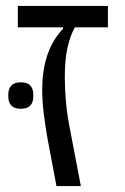

<svg xmlns="http://www.w3.org/2000/svg" viewBox="-20 -626 419 646"><path d="M40 -606H343V-534H232Q217 -508 207.5 -467.5Q198 -427 198 -365Q198 -327 202 -282Q206 -237 217 -183L252 0H170L140 -159Q132 -204 127 -246Q122 -288 122 -323Q122 -456 192 -529V-534H40ZM50 -260Q28 -260 18 -271Q8 -282 8 -300V-309Q8 -327 18 -338Q28 -349 50 -349Q72 -349 82 -338Q92 -327 92 -309V-300Q92 -282 82 -271Q72 -260 50 -260Z"/></svg>

Font: IBM Plex Sans Hebrew
Style: Regular
Weight: 400
Designer: Mike Abbink, Paul van der Laan, Pieter van Rosmalen, Yanek Iontef
Foundry: Bold Monday
Version: Version 1.2